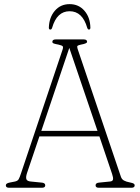

<svg xmlns="http://www.w3.org/2000/svg" viewBox="-20 -886 662 906"><path d="M193.5 -11.5Q193.5 0 177.5 0H23Q7.5 0 7.5 -11.5Q7.5 -21 25.5 -24.5L48.5 -29Q63 -31.5 68 -40.2Q73 -49 79.5 -69L275 -651Q279.5 -664 275.5 -668Q271.5 -672 256 -675.5Q242 -678 234.5 -680.5Q227 -683 227 -688.5Q227 -700 243 -700H375Q391 -700 391 -688.5Q391 -680.5 362 -675.5Q350 -673 346.2 -670Q342.5 -667 346 -656L550.5 -52Q554.5 -40 564.8 -34.2Q575 -28.5 593.5 -25Q606.5 -22.5 611 -19.5Q615.5 -16.5 615.5 -11.5Q615.5 0 600 0H446.5Q431 0 431 -11.5Q431 -23.5 449.5 -24.5L499 -29.5Q511.5 -30.5 513.2 -39Q515 -47.5 509 -65L449 -242.5H166L107.5 -69.5Q101 -50 104.5 -40.5Q108 -31 125 -29.5L175 -24.5Q193.5 -23.5 193.5 -11.5ZM175 -268.5H440L307 -660ZM308.5 -833Q248.5 -833 226 -755Q223.5 -746.5 217.5 -746.5Q210.5 -746.5 210.5 -755.5Q212 -804 238.8 -835.2Q265.5 -866.5 308.5 -866.5Q351.5 -866.5 378.5 -835.2Q405.5 -804 406.5 -755.5Q406.5 -746.5 399.5 -746.5Q394.5 -746.5 391.5 -755Q369 -833 308.5 -833Z"/></svg>

Font: Fraunces 72pt SuperSoft Thin
Style: Regular
Weight: 100
Version: Version 1.000;[b76b70a41]